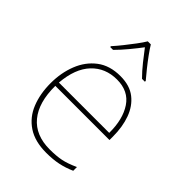

<svg xmlns="http://www.w3.org/2000/svg" viewBox="-222 -869 985 985"><g transform="rotate(45 270.0 -376.5)"><path d="M287 -538Q355 -538 397 -505Q439 -472 459 -416.5Q479 -361 479 -291V-266H86Q85 -145 139 -80Q193 -15 296 -15Q344 -15 378.5 -22Q413 -29 459 -50V-23Q421 -6 382.5 2Q344 10 296 10Q213 10 160.5 -25Q108 -60 83.5 -121Q59 -182 59 -259Q59 -334 84 -397.5Q109 -461 159.5 -499.5Q210 -538 287 -538ZM287 -513Q203 -513 149.5 -456.5Q96 -400 87 -291H452Q453 -390 412 -451.5Q371 -513 287 -513ZM282 -763Q294 -743 314 -715.5Q334 -688 356 -660.5Q378 -633 396 -612V-606H375Q347 -634 319.5 -668.5Q292 -703 271 -731Q250 -703 221.5 -668.5Q193 -634 165 -606H144V-612Q163 -633 185 -660.5Q207 -688 227.5 -715.5Q248 -743 260 -763Z"/></g></svg>

Font: Noto Sans Bengali Thin
Style: Regular
Weight: 100
Designer: Jelle Bosma - Monotype Design Team
Foundry: Monotype Imaging Inc.
Version: Version 2.003; ttfautohint (v1.8.4.7-5d5b)